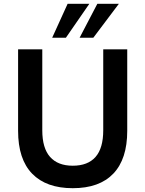

<svg xmlns="http://www.w3.org/2000/svg" viewBox="-20 -978 762 1008"><path d="M362 10Q223 10 149 -66Q75 -142 75 -291V-719H202V-294Q202 -200 243 -154Q284 -108 362 -108Q441 -108 481.5 -154Q522 -200 522 -294V-719H648V-291Q648 -143 575 -66.5Q502 10 362 10ZM254 -780 335 -958H449L326 -780ZM398 -780 491 -958H604L470 -780Z"/></svg>

Font: Nunitoga
Style: Bold
Weight: 700
Designer: Vernon Adams
Foundry: Vernon Adams
Version: Version 1.0